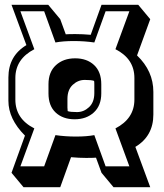

<svg xmlns="http://www.w3.org/2000/svg" viewBox="-20 -720 685 800"><path d="M182 -331V-369Q182 -420 213 -448.5Q244 -477 293 -477Q342 -477 372 -449Q402 -421 402 -369V-331Q402 -280 371 -251.5Q340 -223 291 -223Q242 -223 212 -251Q182 -279 182 -331ZM261 -308V-272L262 -257Q273 -253 301 -253Q329 -253 351 -273.5Q373 -294 373 -332V-368Q373 -380 372 -383Q361 -387 333 -387Q305 -387 283 -366.5Q261 -346 261 -308ZM619 -337V-243Q619 -153 544 -108L606 60H453L403 0L380 -63Q367 -62 338.5 -62Q310 -62 276 -65L231 60H78L28 0L84 -155Q15 -224 15 -300V-397Q15 -487 90 -532L28 -700H181L231 -640L254 -577Q264 -578 294 -578Q324 -578 358 -575L403 -700H556L606 -640L551 -489Q619 -424 619 -337ZM540 -395Q540 -475 461 -515L519 -673H420L373 -543Q332 -549 287.5 -549Q243 -549 211 -543L164 -673H65L123 -515Q44 -474 44 -395V-305Q44 -225 123 -185L65 -27H164L211 -157Q252 -151 296.5 -151Q341 -151 373 -157L420 -27H519L461 -185Q540 -226 540 -305Z"/></svg>

Font: Ewert
Style: Regular
Weight: 400
Designer: Johan Kallas, Mihkel Virkus
Foundry: Johan Kallas, Mihkel Virkus
Version: Version 1.001